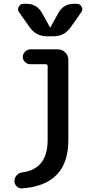

<svg xmlns="http://www.w3.org/2000/svg" viewBox="-20 -785 540 1033"><path d="M377.9 -764.6H392.6Q410.2 -764.6 418.9 -749Q427.7 -733.4 417 -718.8L358.4 -635.7Q325.2 -589.8 267.6 -589.8H232.4Q175.8 -589.8 141.6 -635.7L83 -718.8Q72.3 -732.4 80.6 -748.5Q88.9 -764.6 107.4 -764.6H122.1Q178.7 -764.6 206.1 -714.8L249 -637.7H250H251L293.9 -714.8Q321.3 -764.6 377.9 -764.6ZM98.6 228.5Q82 229.5 69.8 217.8Q57.6 206.1 57.6 188.5Q57.6 171.9 69.8 158.2Q82 144.5 99.6 142.6Q235.4 125 236.3 -29.3V-429.7Q236.3 -438.5 226.6 -439.5H143.6Q127 -439.5 114.7 -451.2Q102.5 -462.9 102.5 -478.5Q102.5 -495.1 115.2 -507.3Q127.9 -519.5 143.6 -519.5H291Q314.5 -519.5 331.1 -502.9Q347.7 -486.3 347.7 -462.9V-30.3Q347.7 210.9 98.6 228.5Z"/></svg>

Font: Rounded Mgen+ 1mn medium
Style: Regular
Weight: 500
Designer: [Source Han Sans]
Ryoko NISHIZUKA  (kana & ideographs); Paul D. Hunt (Latin, Greek & Cyrillic); Wenlong ZHANG  (bopomofo
Version: Version 1.059.20150602